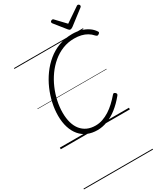

<svg xmlns="http://www.w3.org/2000/svg" viewBox="-400 -1413 1788 2070"><g transform="rotate(-30 493.5 -378.5)"><path d="M448 20Q380 20 326 -3Q272 -26 234 -71Q196 -116 175.5 -180.5Q155 -245 155 -327Q155 -402 172.5 -482Q190 -562 223.5 -639Q257 -716 306 -784Q355 -852 418 -904Q481 -956 558.5 -985.5Q636 -1015 726 -1015Q783 -1015 831.5 -1001.5Q880 -988 918.5 -962.5Q957 -937 982 -899Q989 -890 985.5 -882.5Q982 -875 970 -868Q960 -862 953.5 -863.5Q947 -865 935 -876Q910 -905 878 -924Q846 -943 806.5 -952.5Q767 -962 719 -962Q643 -962 575.5 -935Q508 -908 451.5 -860.5Q395 -813 351 -751.5Q307 -690 276.5 -619Q246 -548 230 -474.5Q214 -401 214 -331Q214 -260 230 -204.5Q246 -149 277 -111Q308 -73 352.5 -53Q397 -33 454 -33Q501 -33 544 -48Q587 -63 628 -89Q669 -115 707.5 -151Q746 -187 783 -230Q791 -239 798.5 -238Q806 -237 815 -229Q824 -221 824.5 -213Q825 -205 817 -195Q759 -124 697.5 -76Q636 -28 573 -4Q510 20 448 20ZM935 -1257Q944 -1257 951 -1250Q958 -1243 958 -1236Q958 -1230 956 -1226Q954 -1222 949 -1218L768 -1079Q758 -1073 751 -1069.5Q744 -1066 736 -1066Q729 -1066 723.5 -1070Q718 -1074 712 -1081L600 -1221Q597 -1226 595.5 -1230Q594 -1234 594 -1237Q594 -1246 603 -1251.5Q612 -1257 619 -1257Q626 -1257 629.5 -1254.5Q633 -1252 637 -1247L746 -1132L914 -1246Q922 -1252 926 -1254.5Q930 -1257 935 -1257ZM0 490H860V500H0ZM0 -20H860V0H0ZM0 -505H860V-500H0ZM0 -1010H860V-1000H0Z"/></g></svg>

Font: Playwrite AU VIC Guides
Style: Regular
Weight: 400
Designer: Veronika Burian, José Scaglione
Foundry: TypeTogether
Version: Version 1.003